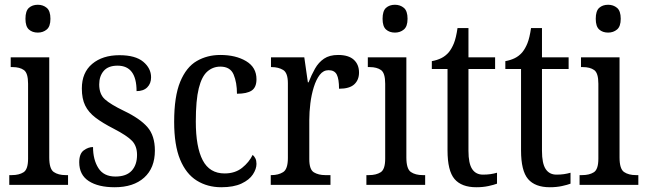

<svg xmlns="http://www.w3.org/2000/svg" viewBox="-20 -777 2715 807"><path d="M139 -640Q116 -640 101.5 -653Q87 -666 87 -698Q87 -731 101.5 -744Q116 -757 139 -757Q161 -757 176.5 -744Q192 -731 192 -698Q192 -666 176.5 -653Q161 -640 139 -640ZM19 0V-41H30Q60 -41 79 -53Q98 -65 98 -110V-425Q98 -470 80.5 -482.5Q63 -495 33 -495H25V-536H187V-115Q187 -67 206 -54Q225 -41 256 -41H266V0Z M462 10Q393 10 353 -16Q313 -42 313 -95Q313 -131 332 -145Q351 -159 371 -159Q371 -106 393.5 -70.5Q416 -35 465 -35Q511 -35 533.5 -59.5Q556 -84 556 -126Q556 -163 535 -185Q514 -207 458 -236Q411 -260 381.5 -282.5Q352 -305 338 -333.5Q324 -362 324 -405Q324 -472 367.5 -508.5Q411 -545 482 -545Q549 -545 582 -517.5Q615 -490 615 -452Q615 -426 599 -410Q583 -394 554 -394Q554 -501 474 -501Q435 -501 416 -479Q397 -457 397 -422Q397 -381 421 -359.5Q445 -338 501 -311Q568 -279 599.5 -243Q631 -207 631 -144Q631 -71 586 -30.5Q541 10 462 10Z M910 10Q852 10 807 -18Q762 -46 737 -106.5Q712 -167 712 -265Q712 -372 737.5 -433.5Q763 -495 807 -520.5Q851 -546 906 -546Q971 -546 1014.5 -520Q1058 -494 1058 -444Q1058 -410 1038 -396.5Q1018 -383 976 -383Q976 -430 962 -463.5Q948 -497 906 -497Q875 -497 851.5 -476.5Q828 -456 815.5 -406Q803 -356 803 -266Q803 -159 832 -103.5Q861 -48 924 -48Q968 -48 997.5 -71.5Q1027 -95 1042 -126Q1049 -120 1053.5 -111Q1058 -102 1058 -88Q1058 -67 1043 -44Q1028 -21 995 -5.5Q962 10 910 10Z M1118 0V-41H1121Q1150 -41 1170 -53.5Q1190 -66 1190 -113V-427Q1190 -471 1170 -483Q1150 -495 1122 -495H1119V-536H1259L1274 -431H1277Q1289 -462 1304 -488.5Q1319 -515 1342 -530.5Q1365 -546 1401 -546Q1445 -546 1467 -526Q1489 -506 1489 -472Q1489 -441 1469 -422.5Q1449 -404 1405 -404Q1405 -445 1395.5 -463.5Q1386 -482 1361 -482Q1339 -482 1324 -462.5Q1309 -443 1299 -411Q1289 -379 1284.5 -342.5Q1280 -306 1280 -273V-108Q1280 -64 1299.5 -52.5Q1319 -41 1347 -41H1369V0Z M1640 -640Q1617 -640 1602.5 -653Q1588 -666 1588 -698Q1588 -731 1602.5 -744Q1617 -757 1640 -757Q1662 -757 1677.5 -744Q1693 -731 1693 -698Q1693 -666 1677.5 -653Q1662 -640 1640 -640ZM1520 0V-41H1531Q1561 -41 1580 -53Q1599 -65 1599 -110V-425Q1599 -470 1581.5 -482.5Q1564 -495 1534 -495H1526V-536H1688V-115Q1688 -67 1707 -54Q1726 -41 1757 -41H1767V0Z M1982 10Q1920 10 1890.5 -24.5Q1861 -59 1861 -145V-487H1795V-520Q1817 -524 1834.5 -532.5Q1852 -541 1866 -557Q1879 -573 1888 -595.5Q1897 -618 1903 -659H1949V-536H2061V-487H1949V-143Q1949 -90 1964.5 -66.5Q1980 -43 2010 -43Q2027 -43 2041 -45Q2055 -47 2069 -51V-5Q2056 0 2033 5Q2010 10 1982 10Z M2291 10Q2229 10 2199.5 -24.5Q2170 -59 2170 -145V-487H2104V-520Q2126 -524 2143.5 -532.5Q2161 -541 2175 -557Q2188 -573 2197 -595.5Q2206 -618 2212 -659H2258V-536H2370V-487H2258V-143Q2258 -90 2273.5 -66.5Q2289 -43 2319 -43Q2336 -43 2350 -45Q2364 -47 2378 -51V-5Q2365 0 2342 5Q2319 10 2291 10Z M2536 -640Q2513 -640 2498.5 -653Q2484 -666 2484 -698Q2484 -731 2498.5 -744Q2513 -757 2536 -757Q2558 -757 2573.5 -744Q2589 -731 2589 -698Q2589 -666 2573.5 -653Q2558 -640 2536 -640ZM2416 0V-41H2427Q2457 -41 2476 -53Q2495 -65 2495 -110V-425Q2495 -470 2477.5 -482.5Q2460 -495 2430 -495H2422V-536H2584V-115Q2584 -67 2603 -54Q2622 -41 2653 -41H2663V0Z"/></svg>

Font: Noto Serif Ethiopic Condensed
Style: Regular
Weight: 400
Width: 3
Designer: Monotype Design Team
Foundry: Monotype Imaging Inc.
Version: Version 2.102; ttfautohint (v1.8.4.7-5d5b)